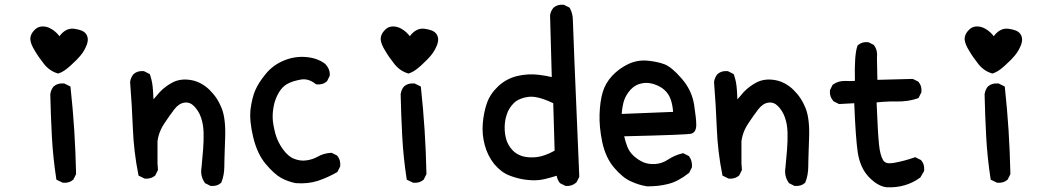

<svg xmlns="http://www.w3.org/2000/svg" viewBox="-20 -790 4540 822"><path d="M246.6 -8.8 226.1 -18.6 221.7 -20.5 220.7 -25.9Q207 -115.2 202.1 -205.6Q197.3 -295.4 195.3 -385.7V-386.2V-386.7Q195.8 -389.2 196.3 -391.4Q196.8 -393.6 197.3 -395.8Q197.8 -397.9 198.5 -400.1Q199.2 -402.3 200 -404.3Q200.7 -406.2 201.9 -408.2Q203.1 -410.2 204.1 -412.1Q205.1 -414.1 206.5 -415.8Q208 -417.5 209.5 -419.4L210 -419.9L210.4 -420.4Q227.1 -435.1 253.9 -432.6H255.9L257.3 -431.6L276.9 -421.9L281.7 -419.4L282.2 -414.1Q292 -324.2 297.9 -232.2Q303.7 -140.1 305.7 -46.9V-44.4L304.7 -42.5L294.9 -22.9L293.9 -21L292.5 -20Q275.9 -5.4 250 -7.8H248.5ZM225.6 -476.1Q191.4 -486.8 168 -516.6Q157.2 -530.3 147.5 -544.2Q137.7 -558.1 129.4 -572.3Q120.6 -586.4 115.7 -598.4Q110.8 -610.4 109.9 -620.6Q109.4 -628.4 111.6 -635.7Q113.8 -643.1 118.2 -649.9Q122.6 -656.7 129.4 -663.1Q140.6 -674.3 155.8 -676.3Q170.9 -678.2 187 -672.4Q195.8 -668.9 204.3 -663.3Q212.9 -657.7 220.5 -650.6Q228 -643.6 234.4 -634.8Q261.2 -670.9 296.4 -667Q315.4 -664.6 328.4 -659.4Q341.3 -654.3 348.1 -645Q361.3 -626.5 352.1 -599.6Q350.1 -595.2 348.1 -590.3Q346.2 -585.4 343.8 -581.1Q341.3 -576.7 338.6 -572Q335.9 -567.4 332.8 -563Q329.6 -558.6 326.2 -554.2Q309.1 -533.2 281.2 -508.3Q267.1 -495.6 254.9 -487.5Q242.7 -479.5 231.4 -476.1L228.5 -475.1Z M879.4 4.9 859.9 -4.9 857.4 -5.9 856.4 -8.3Q836.4 -36.6 842.8 -73.7Q846.7 -113.3 849.6 -150.4Q852.5 -187 851.6 -223.1Q850.6 -258.8 840.3 -287.6Q835.4 -301.8 827.9 -313.7Q820.3 -325.7 810.5 -335.9Q792.5 -354 769.5 -350.6Q745.6 -347.2 726.6 -322.3Q715.8 -308.1 704.6 -292.5Q693.4 -276.9 682.1 -259.3Q674.8 -248 669.2 -236.3Q663.6 -224.6 659.9 -211.9Q656.2 -199.2 654.3 -186V-91.3L656.2 -64.9V-62.5L655.3 -60.1L645.5 -40.5L644.5 -38.6L643.1 -37.6Q639.6 -34.7 635.7 -32.5Q631.8 -30.3 627.9 -28.8Q624 -27.3 619.4 -26.4Q614.7 -25.4 610.1 -25.1Q605.5 -24.9 600.6 -25.4H598.6L597.2 -26.4L577.6 -36.1L573.2 -38.1L572.3 -43Q552.7 -140.6 548.8 -240.7Q544.9 -340.3 537.1 -437.5V-438.5V-439.5Q539.6 -458 551.3 -472.2L551.8 -472.7L552.2 -473.1Q568.8 -487.8 594.7 -485.4H596.7L598.1 -484.4L617.7 -474.6L621.1 -472.7L622.6 -468.8Q625 -461.4 627.2 -453.6Q629.4 -445.8 630.9 -437.7Q632.3 -429.7 633.3 -421.4Q634.3 -413.1 634.8 -404.8Q635.3 -399.9 635.5 -394.8Q635.7 -389.6 636 -384.8Q636.2 -379.9 636.5 -374.8Q636.7 -369.6 637.2 -364.7Q650.9 -381.3 664.6 -396.5Q676.3 -408.7 689.9 -418.9Q703.6 -429.2 719.7 -437.5Q753.4 -454.6 797.4 -447.3Q841.3 -439.9 877 -405.3Q911.6 -371.6 929.4 -325.7Q947.3 -279.8 943.8 -195.8Q942.9 -168.5 942.1 -146.2Q941.4 -124 940.9 -107.2Q940.4 -90.3 940.4 -78.6Q940.4 -41 928.2 -10.3L927.2 -7.8L925.3 -6.3Q908.7 8.3 882.8 5.9H880.9Z M1246.1 -5.9Q1213.4 -12.2 1183.6 -28.3Q1153.8 -44.9 1117.7 -87.9Q1081.1 -131.3 1064 -202.6Q1046.9 -273.9 1052.7 -322.8Q1059.1 -371.6 1073.2 -404.3Q1087.4 -437 1117.7 -473.6Q1148.4 -511.2 1194.6 -530.5Q1240.7 -549.8 1289.6 -545.9Q1314 -543.9 1334.7 -536.6Q1355.5 -529.3 1372.1 -516.6L1373 -516.1L1373.5 -515.1Q1394 -492.7 1391.6 -466.8V-464.8L1390.6 -463.4L1380.9 -443.8L1379.9 -441.9L1378.4 -440.9Q1361.8 -426.3 1335.9 -428.7L1333 -429.2L1331.1 -430.7Q1299.3 -455.6 1267.1 -449.2Q1231.9 -442.9 1210 -430.7Q1189 -419.4 1173.3 -393.1Q1157.7 -365.7 1152.3 -337.9Q1149.4 -323.7 1148.2 -310.1Q1147 -296.4 1147.5 -283.2Q1147.9 -270 1150.9 -253.7Q1153.8 -237.3 1158.7 -218.3Q1168.9 -181.2 1192.4 -149.4Q1214.8 -118.7 1241.2 -109.4Q1254.4 -104.5 1267.3 -103Q1280.3 -101.6 1292.5 -103.5Q1317.9 -106.9 1339.8 -119.1Q1365.2 -133.8 1397 -135.7H1399.4L1401.9 -134.8L1421.4 -125L1423.3 -124L1424.8 -122.1Q1439 -104.5 1436.5 -79.1V-77.1L1435.5 -75.7L1425.8 -56.2L1424.3 -53.7L1421.9 -52.2Q1383.8 -30.3 1341.8 -16.1Q1298.8 -2 1247.1 -5.9H1246.6Z M1746.6 -8.8 1726.1 -18.6 1721.7 -20.5 1720.7 -25.9Q1707 -115.2 1702.1 -205.6Q1697.3 -295.4 1695.3 -385.7V-386.2V-386.7Q1695.8 -389.2 1696.3 -391.4Q1696.8 -393.6 1697.3 -395.8Q1697.8 -397.9 1698.5 -400.1Q1699.2 -402.3 1700 -404.3Q1700.7 -406.2 1701.9 -408.2Q1703.1 -410.2 1704.1 -412.1Q1705.1 -414.1 1706.5 -415.8Q1708 -417.5 1709.5 -419.4L1710 -419.9L1710.4 -420.4Q1727.1 -435.1 1753.9 -432.6H1755.9L1757.3 -431.6L1776.9 -421.9L1781.7 -419.4L1782.2 -414.1Q1792 -324.2 1797.9 -232.2Q1803.7 -140.1 1805.7 -46.9V-44.4L1804.7 -42.5L1794.9 -22.9L1793.9 -21L1792.5 -20Q1775.9 -5.4 1750 -7.8H1748.5ZM1725.6 -476.1Q1691.4 -486.8 1668 -516.6Q1657.2 -530.3 1647.5 -544.2Q1637.7 -558.1 1629.4 -572.3Q1620.6 -586.4 1615.7 -598.4Q1610.8 -610.4 1609.9 -620.6Q1609.4 -628.4 1611.6 -635.7Q1613.8 -643.1 1618.2 -649.9Q1622.6 -656.7 1629.4 -663.1Q1640.6 -674.3 1655.8 -676.3Q1670.9 -678.2 1687 -672.4Q1695.8 -668.9 1704.3 -663.3Q1712.9 -657.7 1720.5 -650.6Q1728 -643.6 1734.4 -634.8Q1761.2 -670.9 1796.4 -667Q1815.4 -664.6 1828.4 -659.4Q1841.3 -654.3 1848.1 -645Q1861.3 -626.5 1852.1 -599.6Q1850.1 -595.2 1848.1 -590.3Q1846.2 -585.4 1843.8 -581.1Q1841.3 -576.7 1838.6 -572Q1835.9 -567.4 1832.8 -563Q1829.6 -558.6 1826.2 -554.2Q1809.1 -533.2 1781.2 -508.3Q1767.1 -495.6 1754.9 -487.5Q1742.7 -479.5 1731.4 -476.1L1728.5 -475.1Z M2398.9 4.9 2379.4 -4.9 2377.4 -5.9 2376 -7.8Q2371.1 -14.2 2367.9 -21.7Q2364.7 -29.3 2363.3 -37.6Q2348.1 -32.7 2335.2 -29.3Q2322.3 -25.9 2310.1 -22.9Q2278.8 -15.6 2239.7 -19.5Q2200.7 -23.4 2163.6 -37.6Q2144 -44.9 2127.2 -57.6Q2110.4 -70.3 2095.7 -87.9Q2067.4 -123.5 2055.2 -169.4Q2043 -214.8 2046.9 -261.7Q2050.8 -307.6 2064 -346.7Q2077.6 -387.2 2112.5 -420.2Q2147.5 -453.1 2193.8 -464.4Q2239.7 -475.6 2287.6 -469.7Q2321.8 -465.3 2342.3 -460L2335 -722.2V-723.1V-723.6Q2335.9 -732.9 2339.6 -741.2Q2343.3 -749.5 2349.1 -756.3L2349.6 -756.8L2350.1 -757.3Q2366.7 -772 2392.6 -769.5H2394.5L2396 -768.6L2415.5 -758.8L2418.5 -757.3L2419.9 -754.9Q2432.6 -731 2432.6 -703.1Q2432.6 -677.7 2460 -35.6V-33.2L2459 -30.8L2449.2 -11.2L2448.2 -9.8L2446.8 -8.3Q2428.2 8.3 2402.3 5.9H2400.4ZM2354.5 -145 2348.6 -348.1Q2279.3 -381.3 2240.2 -375Q2231.9 -374 2224.6 -372.1Q2217.3 -370.1 2210.9 -367.7Q2204.6 -365.2 2198.7 -362.3Q2192.9 -359.4 2188.2 -356Q2183.6 -352.5 2179.7 -348.6Q2158.7 -327.6 2149.9 -300.8Q2145 -286.6 2142.8 -272.5Q2140.6 -258.3 2140.6 -244.1Q2140.6 -215.3 2147.9 -191.4Q2155.3 -168 2173.3 -147.9Q2190.9 -128.9 2217.3 -121.1Q2245.1 -113.3 2279.8 -117.7Q2295.4 -119.6 2314.5 -126.5Q2333.5 -133.3 2354.5 -145Z M2750.5 7.8Q2731.9 4.9 2714.6 -0.5Q2697.3 -5.9 2680.7 -13.7Q2663.1 -21.5 2645.5 -35.9Q2627.9 -50.3 2609.9 -71.3Q2573.2 -113.8 2558.6 -180.7Q2544.9 -246.1 2546.9 -301Q2548.8 -356 2560.1 -394.5Q2571.3 -433.6 2601.1 -465.8Q2630.9 -497.1 2669.4 -515.6Q2709 -534.2 2752.4 -530.3Q2762.7 -529.3 2772.5 -527.8Q2782.2 -526.4 2791.3 -524.4Q2800.3 -522.5 2808.3 -520.3Q2816.4 -518.1 2824.2 -515.1Q2855.5 -503.4 2898.4 -453.6Q2941.9 -403.8 2951.7 -341.3Q2960.9 -281.2 2960.9 -255.9Q2960.9 -224.1 2939.9 -217.8Q2924.8 -212.9 2652.3 -206.5Q2657.7 -182.6 2665.5 -162.6Q2674.3 -139.6 2692.9 -122.6Q2702.6 -113.8 2713.1 -106.9Q2723.6 -100.1 2734.9 -95.2Q2756.8 -85.9 2785.6 -87.9Q2799.8 -88.9 2813.2 -93.5Q2826.7 -98.1 2839.4 -106.4Q2868.2 -125.5 2900.9 -133.3L2904.3 -134.3L2907.7 -132.8L2927.2 -123L2929.2 -122.1L2930.7 -120.1Q2937.5 -110.8 2940.4 -99.4Q2943.4 -87.9 2942.4 -75.2V-73.2L2941.4 -71.8L2931.6 -52.2L2930.7 -50.3L2928.7 -48.8Q2905.8 -30.8 2883.5 -19Q2861.3 -7.3 2840.3 -2.4Q2819.8 2.9 2797.6 5.4Q2775.4 7.8 2752 7.8H2751ZM2861.8 -311Q2860.4 -327.1 2857.9 -340.1Q2855.5 -353 2851.6 -363.8Q2843.3 -388.2 2824.7 -404.8Q2818.4 -410.6 2811 -415.3Q2803.7 -419.9 2795.7 -423.6Q2787.6 -427.2 2778.3 -430.2Q2772.9 -431.6 2767.6 -432.9Q2762.2 -434.1 2756.8 -434.6Q2751.5 -435.1 2746.3 -435.1Q2741.2 -435.1 2736.1 -434.6Q2731 -434.1 2725.6 -432.6Q2700.2 -427.7 2680.7 -407.2Q2661.1 -386.2 2652.3 -361.3Q2650.4 -355.5 2648.7 -349.1Q2647 -342.8 2645.8 -335.2Q2644.5 -327.6 2643.3 -319.6Q2642.1 -311.5 2641.6 -302.2Z M3379.4 4.9 3359.9 -4.9 3357.4 -5.9 3356.4 -8.3Q3336.4 -36.6 3342.8 -73.7Q3346.7 -113.3 3349.6 -150.4Q3352.5 -187 3351.6 -223.1Q3350.6 -258.8 3340.3 -287.6Q3335.4 -301.8 3327.9 -313.7Q3320.3 -325.7 3310.5 -335.9Q3292.5 -354 3269.5 -350.6Q3245.6 -347.2 3226.6 -322.3Q3215.8 -308.1 3204.6 -292.5Q3193.4 -276.9 3182.1 -259.3Q3174.8 -248 3169.2 -236.3Q3163.6 -224.6 3159.9 -211.9Q3156.2 -199.2 3154.3 -186V-91.3L3156.2 -64.9V-62.5L3155.3 -60.1L3145.5 -40.5L3144.5 -38.6L3143.1 -37.6Q3139.6 -34.7 3135.7 -32.5Q3131.8 -30.3 3127.9 -28.8Q3124 -27.3 3119.4 -26.4Q3114.7 -25.4 3110.1 -25.1Q3105.5 -24.9 3100.6 -25.4H3098.6L3097.2 -26.4L3077.6 -36.1L3073.2 -38.1L3072.3 -43Q3052.7 -140.6 3048.8 -240.7Q3044.9 -340.3 3037.1 -437.5V-438.5V-439.5Q3039.6 -458 3051.3 -472.2L3051.8 -472.7L3052.2 -473.1Q3068.8 -487.8 3094.7 -485.4H3096.7L3098.1 -484.4L3117.7 -474.6L3121.1 -472.7L3122.6 -468.8Q3125 -461.4 3127.2 -453.6Q3129.4 -445.8 3130.9 -437.7Q3132.3 -429.7 3133.3 -421.4Q3134.3 -413.1 3134.8 -404.8Q3135.3 -399.9 3135.5 -394.8Q3135.7 -389.6 3136 -384.8Q3136.2 -379.9 3136.5 -374.8Q3136.7 -369.6 3137.2 -364.7Q3150.9 -381.3 3164.6 -396.5Q3176.3 -408.7 3189.9 -418.9Q3203.6 -429.2 3219.7 -437.5Q3253.4 -454.6 3297.4 -447.3Q3341.3 -439.9 3377 -405.3Q3411.6 -371.6 3429.4 -325.7Q3447.3 -279.8 3443.8 -195.8Q3442.9 -168.5 3442.1 -146.2Q3441.4 -124 3440.9 -107.2Q3440.4 -90.3 3440.4 -78.6Q3440.4 -41 3428.2 -10.3L3427.2 -7.8L3425.3 -6.3Q3408.7 8.3 3382.8 5.9H3380.9Z M3775.4 11.7Q3762.2 10.3 3749.5 4.6Q3736.8 -1 3724.6 -10Q3712.4 -19 3700.2 -31.7Q3662.6 -70.8 3652.3 -137.2Q3643.1 -199.2 3637.2 -348.1L3574.7 -344.7H3572.3L3569.8 -345.7L3550.3 -355.5L3548.8 -356.4L3547.4 -357.9Q3530.8 -376.5 3533.2 -402.3V-404.3L3534.2 -405.8L3543.9 -425.3L3544.9 -427.2L3547.4 -428.7Q3569.3 -444.3 3599.1 -443.4Q3620.1 -442.4 3640.1 -443.8Q3637.2 -556.6 3650.9 -593.3L3651.9 -595.7L3653.8 -597.2Q3670.4 -611.8 3696.3 -609.4H3698.2L3699.7 -608.4L3719.2 -598.6L3721.2 -597.7L3722.7 -595.2Q3738.3 -573.2 3734.4 -543.5L3736.3 -448.2L3885.7 -452.1H3887.7L3890.1 -451.2L3909.7 -441.4L3911.6 -440.4L3912.6 -439Q3927.2 -422.4 3924.8 -396.5V-394.5L3923.8 -393.1L3914.1 -373.5L3912.1 -370.1L3908.2 -368.7Q3887.2 -361.3 3864 -358.2Q3840.8 -355 3816.4 -355.5Q3802.2 -356 3788.1 -355.5Q3773.9 -355 3760 -354Q3746.1 -353 3732.9 -351.6Q3738.3 -216.8 3743.2 -171.9Q3747.6 -127 3760.7 -104.5Q3766.1 -95.7 3776.6 -92.5Q3787.1 -89.4 3807.6 -92.8Q3829.1 -96.7 3850.6 -102.3Q3872.1 -107.9 3894 -115.7L3897.9 -117.2L3901.9 -115.2L3921.4 -105.5L3923.3 -104.5L3924.3 -103Q3939 -86.4 3936.5 -59.6V-57.6L3935.1 -55.7L3921.4 -32.2L3920.4 -30.3L3918.9 -29.3Q3888.2 -6.8 3852.1 3.4Q3816.4 13.7 3775.9 11.7Z M4246.6 -8.8 4226.1 -18.6 4221.7 -20.5 4220.7 -25.9Q4207 -115.2 4202.1 -205.6Q4197.3 -295.4 4195.3 -385.7V-386.2V-386.7Q4195.8 -389.2 4196.3 -391.4Q4196.8 -393.6 4197.3 -395.8Q4197.8 -397.9 4198.5 -400.1Q4199.2 -402.3 4200 -404.3Q4200.7 -406.2 4201.9 -408.2Q4203.1 -410.2 4204.1 -412.1Q4205.1 -414.1 4206.5 -415.8Q4208 -417.5 4209.5 -419.4L4210 -419.9L4210.4 -420.4Q4227.1 -435.1 4253.9 -432.6H4255.9L4257.3 -431.6L4276.9 -421.9L4281.7 -419.4L4282.2 -414.1Q4292 -324.2 4297.9 -232.2Q4303.7 -140.1 4305.7 -46.9V-44.4L4304.7 -42.5L4294.9 -22.9L4293.9 -21L4292.5 -20Q4275.9 -5.4 4250 -7.8H4248.5ZM4225.6 -476.1Q4191.4 -486.8 4168 -516.6Q4157.2 -530.3 4147.5 -544.2Q4137.7 -558.1 4129.4 -572.3Q4120.6 -586.4 4115.7 -598.4Q4110.8 -610.4 4109.9 -620.6Q4109.4 -628.4 4111.6 -635.7Q4113.8 -643.1 4118.2 -649.9Q4122.6 -656.7 4129.4 -663.1Q4140.6 -674.3 4155.8 -676.3Q4170.9 -678.2 4187 -672.4Q4195.8 -668.9 4204.3 -663.3Q4212.9 -657.7 4220.5 -650.6Q4228 -643.6 4234.4 -634.8Q4261.2 -670.9 4296.4 -667Q4315.4 -664.6 4328.4 -659.4Q4341.3 -654.3 4348.1 -645Q4361.3 -626.5 4352.1 -599.6Q4350.1 -595.2 4348.1 -590.3Q4346.2 -585.4 4343.8 -581.1Q4341.3 -576.7 4338.6 -572Q4335.9 -567.4 4332.8 -563Q4329.6 -558.6 4326.2 -554.2Q4309.1 -533.2 4281.2 -508.3Q4267.1 -495.6 4254.9 -487.5Q4242.7 -479.5 4231.4 -476.1L4228.5 -475.1Z"/></svg>

Font: NaikaiFont
Style: Bold
Weight: 700
Version: Version 1.89